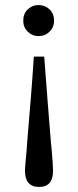

<svg xmlns="http://www.w3.org/2000/svg" viewBox="-20 -550 309 760"><path d="M155 -326Q162 -235 168 -155.5Q174 -76 181 7Q183 25 185 48.5Q187 72 188.5 93Q190 114 190 126Q190 190 135 190Q79 190 79 126Q79 114 81 93Q83 72 85 48.5Q87 25 88 7Q95 -76 101.5 -155.5Q108 -235 114 -326ZM132 -530Q158 -530 176 -513Q194 -496 194 -468Q194 -442 176 -424.5Q158 -407 132 -407Q108 -407 90 -424.5Q72 -442 72 -468Q72 -496 90 -513Q108 -530 132 -530Z"/></svg>

Font: Hedvig Letters Serif 14pt
Style: Regular
Weight: 400
Designer: Alexander Örn & Tor Weibull
Foundry: Kanon Foundry
Version: Version 1.000; ttfautohint (v1.8.4.7-5d5b)